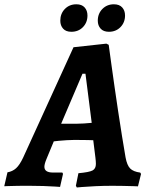

<svg xmlns="http://www.w3.org/2000/svg" viewBox="-58 -853 682 882"><path d="M518.8 -129.9Q525.4 -93.7 540 -79Q554.6 -64.3 586.1 -60.2L589.9 -54L575.8 3Q575.8 3 555 2.2Q534.3 1.5 506.7 1Q479.1 0.5 458.1 0.5Q417.6 0.5 379.9 2.3Q342.2 4.1 318.5 6.1Q294.9 8.2 294.9 8.2L290.6 0.3L302.2 -57.3Q351.9 -61.8 367.2 -70Q382.5 -78.2 382.5 -100.1Q382.5 -105.9 381.9 -113.4Q381.4 -120.9 380.3 -129.1L370.4 -208.8Q363.8 -209.3 346.2 -209.6Q328.6 -209.8 310.3 -210Q292.1 -210.2 282.6 -210.2Q268.1 -210.2 248.7 -209Q229.4 -207.7 212.5 -206.2Q195.7 -204.7 189.1 -203.6L156.3 -124.4Q145.9 -99.9 145.9 -87Q145.9 -60.4 185.4 -60.4H228.3L231.5 -54.3L217.9 5.6Q217.9 5.6 195.9 4.1Q173.9 2.5 141.4 1.5Q108.9 0.5 77.8 0.5Q52.2 0.5 25.2 0.7Q-1.8 1 -20.1 1.8Q-38.5 2.5 -38.5 2.5L-23.7 -61.4Q-0.6 -65.3 15.8 -80.1Q32.3 -95 48.3 -129L279.7 -636L430.7 -652.5L441.4 -647.1Q441.4 -647.1 444.9 -621.3Q448.4 -595.6 454.4 -552.1Q460.4 -508.6 468.2 -454.3Q476 -399.9 484.7 -342Q493.3 -284 502.3 -229Q511.4 -174 518.8 -129.9ZM222.9 -284.5H291.2Q307.2 -284.5 327.2 -285.8Q347.3 -287.2 363.3 -288.7L334.6 -514.3H320.9ZM442.4 -707Q417.2 -707 404.2 -721.5Q391.2 -735.9 391.2 -758Q391.2 -790.4 412.4 -811.9Q433.6 -833.3 465.1 -833.3Q490.3 -833.3 503.3 -818.9Q516.4 -804.5 516.4 -781.8Q516.4 -749.9 495.4 -728.4Q474.4 -707 442.4 -707ZM269.8 -707Q244.6 -707 231.8 -721.5Q219 -735.9 219 -758Q219 -790.4 240 -811.9Q260.9 -833.3 292.9 -833.3Q317.7 -833.3 330.7 -818.9Q343.8 -804.5 343.8 -781.8Q343.8 -749.9 323 -728.4Q302.2 -707 269.8 -707Z"/></svg>

Font: Alegreya
Style: Italic
Weight: 400
Italic angle: -7°
Designer: Juan Pablo del Peral
Foundry: Huerta Tipografica
Version: Version 2.009